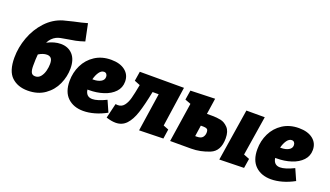

<svg xmlns="http://www.w3.org/2000/svg" viewBox="-74 -1348 3258 1896"><g transform="rotate(20 1555.0 -400.5)"><path d="M586 -335Q586 -251 550 -170.5Q514 -90 440.5 -38Q367 14 261 14Q156 14 92 -46.5Q28 -107 28 -248Q28 -356 67 -462Q106 -568 180 -647.5Q254 -727 354 -757Q380 -765 454 -782Q541 -800 595 -816L632 -637Q582 -620 540.5 -611.5Q499 -603 450 -596Q411 -590 388.5 -585Q366 -580 347 -571Q299 -547 272 -493Q347 -532 415 -532Q492 -532 539 -481.5Q586 -431 586 -335ZM381 -309Q381 -351 365.5 -368Q350 -385 322 -385Q281 -385 235 -356Q230 -311 230 -235Q230 -189 241.5 -166.5Q253 -144 283 -144Q318 -144 340 -171.5Q362 -199 371.5 -237Q381 -275 381 -309Z M829 -198H814Q824 -126 890 -126Q943 -126 1035 -171L1087 -54Q1025 -20 963 -2.5Q901 15 845 15Q743 15 681 -44Q619 -103 619 -218Q619 -307 656.5 -384Q694 -461 766 -508Q838 -555 936 -555Q1029 -555 1083 -512.5Q1137 -470 1137 -398Q1137 -334 1094.5 -289Q1052 -244 981.5 -221Q911 -198 829 -198ZM825 -310H836Q881 -310 913 -327.5Q945 -345 945 -378Q945 -396 935.5 -407.5Q926 -419 909 -419Q881 -419 859 -388Q837 -357 825 -310Z M1704 -540 1643 -122 1699 -100 1684 0 1431 6 1491 -395H1427Q1398 -250 1370 -164.5Q1342 -79 1298 -32Q1254 15 1186 15Q1142 15 1087 -3L1124 -158Q1140 -156 1148 -156Q1189 -156 1214 -188Q1239 -220 1252.5 -270Q1266 -320 1284 -416L1224 -440L1240 -540Z M2062 -376Q2109 -376 2150.5 -367.5Q2192 -359 2227 -322.5Q2262 -286 2262 -212Q2262 -77 2167 -38.5Q2072 0 1976 0H1755L1818 -413L1757 -436L1773 -536L2030 -544L2005 -376ZM2360 -540H2553L2487 -124L2548 -100L2532 0L2274 6ZM1987 -130Q2032 -130 2049 -151.5Q2066 -173 2066 -202Q2066 -231 2052.5 -238.5Q2039 -246 2014 -246H1988L1971 -130Z M2802 -198H2787Q2797 -126 2863 -126Q2916 -126 3008 -171L3060 -54Q2998 -20 2936 -2.5Q2874 15 2818 15Q2716 15 2654 -44Q2592 -103 2592 -218Q2592 -307 2629.5 -384Q2667 -461 2739 -508Q2811 -555 2909 -555Q3002 -555 3056 -512.5Q3110 -470 3110 -398Q3110 -334 3067.5 -289Q3025 -244 2954.5 -221Q2884 -198 2802 -198ZM2798 -310H2809Q2854 -310 2886 -327.5Q2918 -345 2918 -378Q2918 -396 2908.5 -407.5Q2899 -419 2882 -419Q2854 -419 2832 -388Q2810 -357 2798 -310Z"/></g></svg>

Font: Bitter Pro Black
Style: Italic
Weight: 900
Italic angle: -9°
Designer: Sol Matas, and Bitter project Authors
Foundry: Sol Matas
Version: Version 1.010